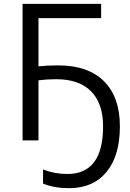

<svg xmlns="http://www.w3.org/2000/svg" viewBox="-20 -734 682 1004"><path d="M340.8 250Q264.6 250 205.1 226.1V151.9Q265.1 175.8 332 175.8Q519 175.8 519 -73.2Q519 -192.9 456.5 -256.3Q394 -319.8 273.9 -319.8Q225.1 -319.8 181.2 -314V0H98.1V-713.9H508.8V-639.2H181.2V-387.2Q225.1 -392.1 284.2 -392.1Q440.4 -392.1 523.7 -309.3Q606.9 -226.6 606.9 -73.2Q606.9 80.1 537.1 165Q467.3 250 340.8 250Z"/></svg>

Font: OpenSans
Style: Regular
Weight: 400
Foundry: Ascender Corporation
Version: Version 1.10